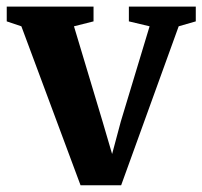

<svg xmlns="http://www.w3.org/2000/svg" viewBox="-30 -558 615 584"><path d="M215 5.5 35 -478 -9.5 -493V-538H254.5V-493L195 -478L281.5 -190L311 -89.5L337.5 -188.5L425 -478L362 -493V-538H565.5V-493L513.5 -478L338.5 5.5Z"/></svg>

Font: Merriweather 60pt
Style: Bold
Weight: 700
Version: Version 2.100